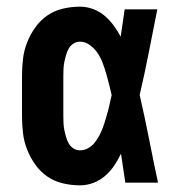

<svg xmlns="http://www.w3.org/2000/svg" viewBox="-20 -548 540 576"><path d="M220 8Q194 8 168.5 2Q143 -4 122 -18.5Q101 -33 86 -54Q71 -75 61.5 -99Q52 -123 49 -148.5Q46 -174 46 -200V-320Q46 -346 49 -371.5Q52 -397 61.5 -421Q71 -445 86 -466Q101 -487 122 -501.5Q143 -516 168.5 -522Q194 -528 220 -528Q240 -528 259 -521Q278 -514 293.5 -501Q309 -488 321 -471.5Q333 -455 342 -438Q345 -458 348 -478.5Q351 -499 354 -520H452Q439 -456 426.5 -391.5Q414 -327 399 -263Q414 -198 427 -132Q440 -66 454 0H356Q353 -22 349.5 -43.5Q346 -65 343 -87Q334 -68 322.5 -51Q311 -34 295.5 -20.5Q280 -7 260.5 0.5Q241 8 220 8ZM220 -97Q233 -97 244.5 -103.5Q256 -110 264 -120Q272 -130 278 -141.5Q284 -153 288.5 -165Q293 -177 296.5 -189Q300 -201 303.5 -213.5Q307 -226 309.5 -238.5Q312 -251 315 -263Q311 -280 307 -296Q303 -312 298.5 -327.5Q294 -343 288 -359Q282 -375 273 -388.5Q264 -402 250 -412.5Q236 -423 220 -423Q209 -423 200 -417Q191 -411 186 -402Q181 -393 178 -382.5Q175 -372 173 -362Q171 -352 170.5 -341.5Q170 -331 170 -320V-200Q170 -189 170.5 -178.5Q171 -168 173 -158Q175 -148 178 -137.5Q181 -127 186 -118Q191 -109 200 -103Q209 -97 220 -97Z"/></svg>

Font: Iosevka Curly Slab Extrabold
Style: Regular
Weight: 800
Monospace: yes
Designer: Belleve Invis
Foundry: Belleve Invis
Version: Version 22.1.2; ttfautohint (v1.8.4)